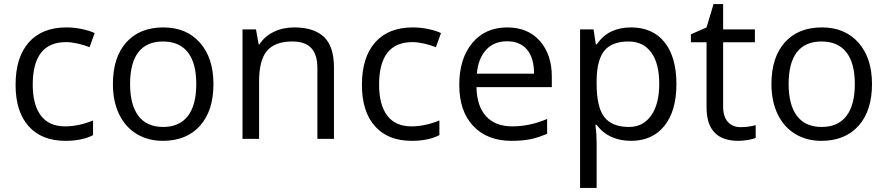

<svg xmlns="http://www.w3.org/2000/svg" viewBox="-20 -679 4341 939"><path d="M299.8 9.8Q183.6 9.8 119.9 -61.8Q56.2 -133.3 56.2 -264.2Q56.2 -398.4 120.8 -471.7Q185.5 -544.9 305.2 -544.9Q343.8 -544.9 382.3 -536.6Q420.9 -528.3 442.9 -517.1L418 -448.2Q391.1 -459 359.4 -466.1Q327.6 -473.1 303.2 -473.1Q140.1 -473.1 140.1 -265.1Q140.1 -166.5 179.9 -113.8Q219.7 -61 297.9 -61Q364.7 -61 435.1 -89.8V-18.1Q381.3 9.8 299.8 9.8Z M1023.9 -268.1Q1023.9 -137.2 958 -63.7Q892.1 9.8 775.9 9.8Q704.1 9.8 648.4 -23.9Q592.8 -57.6 562.5 -120.6Q532.2 -183.6 532.2 -268.1Q532.2 -398.9 597.7 -471.9Q663.1 -544.9 779.3 -544.9Q891.6 -544.9 957.8 -470.2Q1023.9 -395.5 1023.9 -268.1ZM616.2 -268.1Q616.2 -165.5 657.2 -111.8Q698.2 -58.1 777.8 -58.1Q857.4 -58.1 898.7 -111.6Q939.9 -165 939.9 -268.1Q939.9 -370.1 898.7 -423.1Q857.4 -476.1 776.9 -476.1Q697.3 -476.1 656.7 -423.8Q616.2 -371.6 616.2 -268.1Z M1532.2 0V-346.2Q1532.2 -411.6 1502.4 -443.8Q1472.7 -476.1 1409.2 -476.1Q1325.2 -476.1 1286.1 -430.7Q1247.1 -385.3 1247.1 -280.8V0H1166V-535.2H1231.9L1245.1 -461.9H1249Q1273.9 -501.5 1318.8 -523.2Q1363.8 -544.9 1418.9 -544.9Q1515.6 -544.9 1564.5 -498.3Q1613.3 -451.7 1613.3 -349.1V0Z M1993.7 9.8Q1877.4 9.8 1813.7 -61.8Q1750 -133.3 1750 -264.2Q1750 -398.4 1814.7 -471.7Q1879.4 -544.9 1999 -544.9Q2037.6 -544.9 2076.2 -536.6Q2114.7 -528.3 2136.7 -517.1L2111.8 -448.2Q2085 -459 2053.2 -466.1Q2021.5 -473.1 1997.1 -473.1Q1834 -473.1 1834 -265.1Q1834 -166.5 1873.8 -113.8Q1913.6 -61 1991.7 -61Q2058.6 -61 2128.9 -89.8V-18.1Q2075.2 9.8 1993.7 9.8Z M2481.9 9.8Q2363.3 9.8 2294.7 -62.5Q2226.1 -134.8 2226.1 -263.2Q2226.1 -392.6 2289.8 -468.8Q2353.5 -544.9 2460.9 -544.9Q2561.5 -544.9 2620.1 -478.8Q2678.7 -412.6 2678.7 -304.2V-252.9H2310.1Q2312.5 -158.7 2357.7 -109.9Q2402.8 -61 2484.9 -61Q2571.3 -61 2655.8 -97.2V-24.9Q2612.8 -6.3 2574.5 1.7Q2536.1 9.8 2481.9 9.8ZM2460 -477.1Q2395.5 -477.1 2357.2 -435.1Q2318.8 -393.1 2312 -318.8H2591.8Q2591.8 -395.5 2557.6 -436.3Q2523.4 -477.1 2460 -477.1Z M3065.9 9.8Q3013.7 9.8 2970.5 -9.5Q2927.2 -28.8 2897.9 -68.8H2892.1Q2897.9 -22 2897.9 20V240.2H2816.9V-535.2H2882.8L2894 -461.9H2897.9Q2929.2 -505.9 2970.7 -525.4Q3012.2 -544.9 3065.9 -544.9Q3172.4 -544.9 3230.2 -472.2Q3288.1 -399.4 3288.1 -268.1Q3288.1 -136.2 3229.2 -63.2Q3170.4 9.8 3065.9 9.8ZM3054.2 -476.1Q2972.2 -476.1 2935.5 -430.7Q2898.9 -385.3 2897.9 -286.1V-268.1Q2897.9 -155.3 2935.5 -106.7Q2973.1 -58.1 3056.2 -58.1Q3125.5 -58.1 3164.8 -114.3Q3204.1 -170.4 3204.1 -269Q3204.1 -369.1 3164.8 -422.6Q3125.5 -476.1 3054.2 -476.1Z M3602.5 -57.1Q3624 -57.1 3644 -60.3Q3664.1 -63.5 3675.8 -66.9V-4.9Q3662.6 1.5 3637 5.6Q3611.3 9.8 3590.8 9.8Q3435.5 9.8 3435.5 -153.8V-472.2H3358.9V-511.2L3435.5 -544.9L3469.7 -659.2H3516.6V-535.2H3671.9V-472.2H3516.6V-157.2Q3516.6 -108.9 3539.6 -83Q3562.5 -57.1 3602.5 -57.1Z M4244.6 -268.1Q4244.6 -137.2 4178.7 -63.7Q4112.8 9.8 3996.6 9.8Q3924.8 9.8 3869.1 -23.9Q3813.5 -57.6 3783.2 -120.6Q3752.9 -183.6 3752.9 -268.1Q3752.9 -398.9 3818.4 -471.9Q3883.8 -544.9 4000 -544.9Q4112.3 -544.9 4178.5 -470.2Q4244.6 -395.5 4244.6 -268.1ZM3836.9 -268.1Q3836.9 -165.5 3877.9 -111.8Q3918.9 -58.1 3998.5 -58.1Q4078.1 -58.1 4119.4 -111.6Q4160.6 -165 4160.6 -268.1Q4160.6 -370.1 4119.4 -423.1Q4078.1 -476.1 3997.6 -476.1Q3918 -476.1 3877.4 -423.8Q3836.9 -371.6 3836.9 -268.1Z"/></svg>

Font: f02724691
Style: Regular
Weight: 400
Foundry: Ascender Corporation
Version: Version 1.10